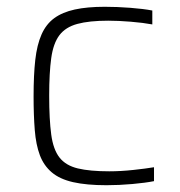

<svg xmlns="http://www.w3.org/2000/svg" viewBox="-20 -538 530 566"><path d="M294 8Q235 8 195.5 -1Q156 -10 132.5 -30Q109 -50 97.5 -80.5Q86 -111 82.5 -154.5Q79 -198 79 -254Q79 -317 84 -361.5Q89 -406 102.5 -436.5Q116 -467 140 -484.5Q164 -502 200.5 -510Q237 -518 289 -518Q325 -518 364 -515Q403 -512 429 -507V-466Q402 -471 365.5 -474Q329 -477 299 -477Q243 -477 208 -467.5Q173 -458 155 -434Q137 -410 131 -366.5Q125 -323 125 -256Q125 -186 131 -141.5Q137 -97 155.5 -73.5Q174 -50 209.5 -41.5Q245 -33 302 -33Q336 -33 373 -37Q410 -41 434 -45V-4Q409 1 370 4.5Q331 8 294 8Z"/></svg>

Font: Saira SemiExpanded ExtraLight
Style: Regular
Weight: 250
Width: 6
Designer: Hector Gatti with collaboration of the Omnibus-Type team
Foundry: Omnibus-Type
Version: Version 1.101